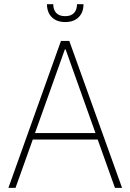

<svg xmlns="http://www.w3.org/2000/svg" viewBox="-20 -904 628 924"><path d="M20.5 0 273.4 -707H313.5L567.4 0H533.2L450.2 -232.4H137.7L54.7 0ZM439.5 -263.7 295.9 -666H292L148.4 -263.7ZM293.9 -797.9Q252.9 -797.9 229.5 -821Q206.1 -844.2 206.1 -883.8H236.3Q236.3 -856.4 251 -841.3Q265.6 -826.2 293.9 -826.2Q321.3 -826.2 335.9 -841.3Q350.6 -856.4 350.6 -883.8H381.8Q381.8 -844.2 358.4 -821Q335 -797.9 293.9 -797.9Z"/></svg>

Font: Pretendard Std Thin
Style: Regular
Weight: 100
Designer: Base glyphs from Inter by Rasmus Andersson; Hangeul glyphs from Noto Sans CJK(Source Han Sans) by Jang Soo-young and Kan
Foundry: Kil Hyung-jin
Version: Version 1.309